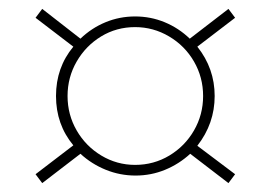

<svg xmlns="http://www.w3.org/2000/svg" viewBox="-20 -485 609 432"><path d="M60 -93 145 -158Q106 -205 106 -269Q106 -333 145 -380L60 -445L75 -465L161 -398Q186 -422 217.5 -435Q249 -448 284 -448Q319 -448 350.5 -435Q382 -422 407 -398L494 -465L509 -445L424 -380Q463 -331 463 -269Q463 -207 424 -157L509 -93L494 -73L408 -139Q383 -116 351.5 -103Q320 -90 285 -90Q250 -90 218 -103Q186 -116 161 -139L75 -73ZM437 -269Q437 -311 416.5 -346.5Q396 -382 360.5 -403Q325 -424 284 -424Q242 -424 207.5 -403Q173 -382 152.5 -346.5Q132 -311 132 -269Q132 -227 152.5 -191.5Q173 -156 208 -135Q243 -114 284 -114Q326 -114 361 -135Q396 -156 416.5 -191.5Q437 -227 437 -269Z"/></svg>

Font: Prompt Thin
Style: Regular
Weight: 250
Designer: Katatrad Team
Foundry: CadsonDemak
Version: Version 1.001